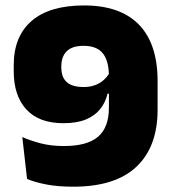

<svg xmlns="http://www.w3.org/2000/svg" viewBox="-20 -672 634 706"><path d="M289 -652Q422 -652 490.8 -581.5Q559.5 -511 559.5 -373.5V-268.5Q559.5 -132.5 481.8 -59Q404 14.5 249.5 14.5Q191.5 14.5 148.8 6Q106 -2.5 79.5 -14L62 -168Q91.5 -155 129.5 -145Q167.5 -135 214.5 -135Q300.5 -135 340.5 -169.2Q380.5 -203.5 380.5 -276.5V-390.5Q380.5 -448.5 358 -476Q335.5 -503.5 287.5 -503.5Q245 -503.5 225.2 -483.5Q205.5 -463.5 205.5 -428.5V-424Q205.5 -388 225.5 -370Q245.5 -352 288 -352Q309 -352 327 -358Q345 -364 359 -375.8Q373 -387.5 382.5 -403.5L423 -327.5H375.5Q367.5 -294 347.5 -269.8Q327.5 -245.5 294.5 -232.2Q261.5 -219 213 -219Q123.5 -219 77 -269.5Q30.5 -320 30.5 -410V-432.5Q30.5 -538.5 96.5 -595.2Q162.5 -652 289 -652Z"/></svg>

Font: Anek Tamil Medium ExtraBold
Style: Regular
Weight: 800
Version: Version 1.003